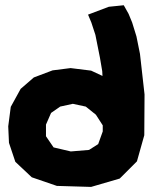

<svg xmlns="http://www.w3.org/2000/svg" viewBox="-20 -696 602 740"><path d="M519.5 -488.3 505.9 -555.7 489.3 -609.4 475.6 -642.6 457 -675.8 399.4 -669.9 319.3 -639.6 332 -609.4 347.7 -561.5 365.2 -473.6 374 -421.9 375 -403.3 331.1 -423.8 252 -433.6 182.6 -424.8 110.4 -397.5 59.6 -353.5 21.5 -284.2 11.7 -209 14.6 -145.5 39.1 -72.3 102.5 -12.7 199.2 20.5 331.1 24.4 441.4 -7.8 507.8 -74.2 536.1 -174.8 537.1 -332ZM376 -212.9V-189.5L358.4 -140.6L323.2 -118.2L252.9 -112.3L186.5 -127.9L157.2 -170.9V-215.8L176.8 -260.7L211.9 -285.2L260.7 -295.9L310.5 -285.2L349.6 -253.9Z"/></svg>

Font: MaokenAssortedSans-TC
Style: Regular
Weight: 500
Version: Version 0.83